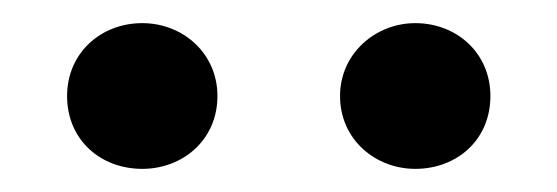

<svg xmlns="http://www.w3.org/2000/svg" viewBox="-20 -807 482 166"><path d="M339 -661C375 -661 404 -686 404 -724C404 -761 375 -787 339 -787C305 -787 274 -761 274 -724C274 -686 305 -661 339 -661ZM103 -661C138 -661 168 -686 168 -724C168 -761 138 -787 103 -787C67 -787 38 -761 38 -724C38 -686 67 -661 103 -661Z"/></svg>

Font: Source Han Serif CN SemiBold
Style: Regular
Weight: 600
Designer: Ryoko NISHIZUKA 西塚涼子 (kana & ideographs); Frank Grießhammer (Latin, Greek & Cyrillic); Wenlong ZHANG 张文龙 (bopomofo); San
Foundry: Adobe Systems Incorporated
Version: Version 1.000;PS 1;hotconv 16.6.53;makeotf.lib2.5.65590